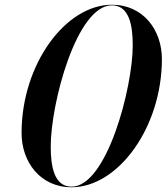

<svg xmlns="http://www.w3.org/2000/svg" viewBox="-20 -780 703 810"><path d="M452 -760C256 -760 71 -508 71 -219C71 -97.5 149 10 282 10C478 10 663 -242 663 -531C663 -652.5 585 -760 452 -760ZM452 -757.5C526.5 -757.5 540 -669.5 540 -588.5C540 -410 430.5 7.5 282 7.5C207.5 7.5 194 -80.5 194 -161.5C194 -345 303.5 -757.5 452 -757.5Z"/></svg>

Font: Bodoni* 72pt Medium
Style: Italic
Weight: 500
Italic angle: -13°
Version: Version 2.3